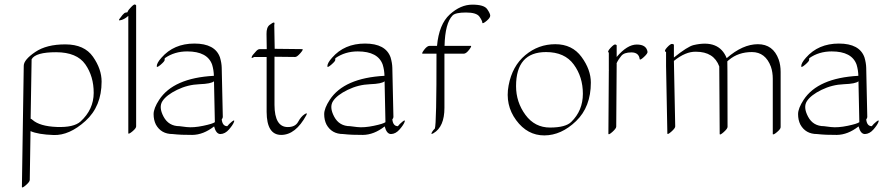

<svg xmlns="http://www.w3.org/2000/svg" viewBox="-20 -575 3956 860"><path d="M117.2 -43Q119.6 -43.5 125.5 -38.1Q158.2 -9.3 234.4 -6.3Q310.5 -3.4 340.8 -30.8Q399.4 -84.5 399.7 -158.7Q399.9 -232.9 362.1 -286.9Q324.2 -340.8 231.7 -341.1Q139.2 -341.3 121.6 -309.6ZM116.7 12.2 113.3 231Q113.3 239.3 95.7 254.6Q78.1 270 78.1 261.7L86.4 -280.8Q86.9 -307.6 137.7 -342Q188.5 -376.5 273.2 -376.2Q357.9 -376 396.5 -320.8Q435.1 -265.6 435.1 -209.5Q435.1 -98.6 362.8 -33.2Q290.5 32.2 220.2 29.8Q149.9 27.3 116.7 12.2Z M589.8 -8.8Q589.8 -0.5 573.5 13.2Q557.1 26.9 554.7 22.5V-503.9Q535.2 -486.3 516.6 -483.9Q510.3 -482.9 515.1 -490.2Q520 -497.6 528.6 -507.8Q537.1 -518.1 543 -518.6Q548.8 -519 550.8 -520Q551.8 -522 553.2 -525.9Q554.7 -529.8 567.6 -543.5Q580.6 -557.1 585.2 -554.7Q589.8 -552.2 589.8 -550.8Z M967.3 25.4Q947.8 25.4 939 -8.8Q890.6 28.8 841.6 29.3Q792.5 29.8 752.9 25.4Q701.7 25.4 678.2 -17.1Q668 -37.6 668 -63.7Q668 -89.8 692.9 -127.9Q756.8 -225.6 938 -235.4Q937.5 -260.7 930.2 -285.2Q909.2 -344.7 818.4 -344.7Q761.2 -344.7 718.3 -314.5Q717.3 -312 717.5 -306.4Q717.8 -300.8 700 -285.4Q682.1 -270 682.1 -278.3Q682.1 -293 703.1 -316.4Q758.3 -379.9 850.8 -379.9Q943.4 -379.9 965.3 -317.9Q972.7 -293 973.1 -271.5L978 -50.8Q978 -46.4 973.1 -40Q976.6 -9.8 998 -9.8Q1005.4 -19.5 1018.8 -30.3Q1032.2 -41 1028.3 -29.3Q1023.4 -15.6 1005.9 4.6Q988.3 24.9 967.3 25.4ZM938.5 -210.9Q925.8 -199.7 873.3 -197.8Q820.8 -195.8 773.2 -172.6Q725.6 -149.4 707.8 -122.3Q689.9 -95.2 712.6 -52.5Q735.4 -9.8 784.2 -9.8Q784.2 -9.8 815.4 -5.9Q847.2 -2.4 890.1 -11.5Q933.1 -20.5 942.4 -27.8Z M1174.8 -355Q1174.3 -393.1 1173.8 -422.9Q1173.3 -452.6 1187.7 -463.4Q1202.1 -474.1 1204.8 -474.1Q1207.5 -474.1 1208.3 -473.6Q1209 -473.1 1209.2 -471.9Q1209.5 -470.7 1209.5 -469.5Q1209.5 -468.3 1209 -466.1Q1208.5 -463.9 1208.5 -462.4L1210.4 -356.4L1333 -355Q1341.3 -355 1325.7 -337.2Q1310.1 -319.3 1301.8 -319.8Q1255.9 -320.3 1209.5 -320.8V-105Q1210 -5.9 1269 -5.9Q1302.7 -5.9 1315.4 -29.3Q1328.1 -52.7 1343.8 -63Q1359.4 -73.2 1352.1 -59.1Q1304.2 29.3 1239.5 29.3Q1174.8 29.3 1174.3 -73.7V-319.8H1118.7Q1106 -312.5 1106.9 -316.9L1107.4 -318.4Q1107.4 -323.2 1113 -329.6Q1118.7 -335.9 1127 -345.5Q1135.3 -355 1143.6 -355Z M1731.4 25.4Q1711.9 25.4 1703.1 -8.8Q1654.8 28.8 1605.7 29.3Q1556.6 29.8 1517.1 25.4Q1465.8 25.4 1442.4 -17.1Q1432.1 -37.6 1432.1 -63.7Q1432.1 -89.8 1457 -127.9Q1521 -225.6 1702.1 -235.4Q1701.7 -260.7 1694.3 -285.2Q1673.3 -344.7 1582.5 -344.7Q1525.4 -344.7 1482.4 -314.5Q1481.4 -312 1481.7 -306.4Q1481.9 -300.8 1464.1 -285.4Q1446.3 -270 1446.3 -278.3Q1446.3 -293 1467.3 -316.4Q1522.5 -379.9 1615 -379.9Q1707.5 -379.9 1729.5 -317.9Q1736.8 -293 1737.3 -271.5L1742.2 -50.8Q1742.2 -46.4 1737.3 -40Q1740.7 -9.8 1762.2 -9.8Q1769.5 -19.5 1783 -30.3Q1796.4 -41 1792.5 -29.3Q1787.6 -15.6 1770 4.6Q1752.4 24.9 1731.4 25.4ZM1702.6 -210.9Q1689.9 -199.7 1637.5 -197.8Q1585 -195.8 1537.4 -172.6Q1489.7 -149.4 1471.9 -122.3Q1454.1 -95.2 1476.8 -52.5Q1499.5 -9.8 1548.3 -9.8Q1548.3 -9.8 1579.6 -5.9Q1611.3 -2.4 1654.3 -11.5Q1697.3 -20.5 1706.5 -27.8Z M2088.4 -369.6Q2094.7 -369.6 2081.3 -352.1Q2067.9 -334.5 2057.1 -334.5H1970.7V-91.8Q1970.7 -7.3 1921.9 21.5Q1906.7 30.3 1916 15.1Q1919.9 8.3 1927.7 1Q1935.5 -19 1935.1 -334.5H1873Q1866.7 -334.5 1879.9 -352.1Q1893.1 -369.6 1904.3 -369.6H1937.5Q1946.3 -466.3 1994.6 -510.3Q2043 -554.2 2095.5 -554.2Q2147.9 -554.2 2161.9 -534.4Q2175.8 -514.6 2175.8 -504.9Q2175.8 -495.1 2159.4 -481.4Q2143.1 -467.8 2140.6 -472.2Q2140.6 -481.9 2127.4 -500.5Q2114.3 -519 2067.4 -519Q2020.5 -519 2007.3 -505.9Q1973.6 -471.2 1971.2 -369.6Z M2626.5 -205.1Q2626.5 -96.2 2560.3 -32.5Q2494.1 31.2 2418.2 31.5Q2342.3 31.7 2292 -36.6Q2241.7 -105 2258.1 -192.1Q2274.4 -279.3 2333 -328.1Q2391.6 -377 2467.3 -377Q2543 -377 2584.7 -320.1Q2626.5 -263.2 2626.5 -205.1ZM2425.8 -341.8Q2291.5 -341.8 2291.5 -189Q2291.5 -117.7 2333.5 -60.5Q2375.5 -3.4 2444.3 -3.7Q2513.2 -3.9 2538.6 -28.8Q2590.8 -79.6 2590.8 -155Q2590.8 -230.5 2550 -286.1Q2509.3 -341.8 2425.8 -341.8Z M2742.2 -319.8Q2789.1 -375.5 2832.3 -375.5Q2875.5 -375.5 2880.4 -342.8Q2881.3 -335.4 2863.8 -319.3Q2846.2 -303.2 2845.2 -310.5Q2841.3 -340.3 2808.1 -340.3Q2774.9 -340.3 2762.5 -324.2Q2750 -308.1 2746.1 -300.3Q2741.2 -291 2741.7 -290Q2742.2 -289.1 2742.2 -288.6L2740.2 -7.8Q2740.2 0.5 2722.7 16.1Q2705.1 31.7 2705.1 23.4L2707 -257.3Q2707 -258.3 2707.3 -260.3Q2707.5 -262.2 2707 -263.2V-339.4Q2698.2 -342.8 2714.6 -360.4Q2731 -377.9 2736.6 -375.7Q2742.2 -373.5 2742.2 -372.1Z M3097.2 -343.3Q3051.3 -344.7 2998.5 -302.2L3004.4 -8.8Q3004.4 -0.5 2986.8 14.9Q2969.2 30.3 2969.2 22.5L2963.4 -279.3V-342.3Q2951.7 -345.2 2967.8 -362.5Q2983.9 -379.9 2991.2 -378.2Q2998.5 -376.5 2998.5 -375V-317.4Q3060.1 -366.7 3086.4 -373Q3200.7 -399.9 3234.9 -314.5Q3306.6 -377 3374.8 -377Q3442.9 -377 3467.8 -308.6Q3476.6 -283.7 3476.6 -252.9V-5.4Q3476.6 2.9 3460.4 16.6Q3444.3 30.3 3441.4 25.9V-221.7Q3441.4 -251.5 3433.1 -275.9Q3408.7 -341.8 3347.9 -341.8Q3287.1 -341.8 3245.1 -306.6Q3241.2 -303.2 3237.8 -300.3Q3238.3 -286.6 3238.3 -254.4L3238.8 -6.8Q3238.8 1.5 3221.2 17.1Q3203.6 32.7 3203.6 24.4L3201.7 -277.3Q3177.7 -343.3 3097.2 -343.3Z M3854 25.4Q3834.5 25.4 3825.7 -8.8Q3777.3 28.8 3728.3 29.3Q3679.2 29.8 3639.6 25.4Q3588.4 25.4 3564.9 -17.1Q3554.7 -37.6 3554.7 -63.7Q3554.7 -89.8 3579.6 -127.9Q3643.6 -225.6 3824.7 -235.4Q3824.2 -260.7 3816.9 -285.2Q3795.9 -344.7 3705.1 -344.7Q3647.9 -344.7 3605 -314.5Q3604 -312 3604.2 -306.4Q3604.5 -300.8 3586.7 -285.4Q3568.8 -270 3568.8 -278.3Q3568.8 -293 3589.8 -316.4Q3645 -379.9 3737.5 -379.9Q3830.1 -379.9 3852.1 -317.9Q3859.4 -293 3859.9 -271.5L3864.7 -50.8Q3864.7 -46.4 3859.9 -40Q3863.3 -9.8 3884.8 -9.8Q3892.1 -19.5 3905.5 -30.3Q3918.9 -41 3915 -29.3Q3910.2 -15.6 3892.6 4.6Q3875 24.9 3854 25.4ZM3825.2 -210.9Q3812.5 -199.7 3760 -197.8Q3707.5 -195.8 3659.9 -172.6Q3612.3 -149.4 3594.5 -122.3Q3576.7 -95.2 3599.4 -52.5Q3622.1 -9.8 3670.9 -9.8Q3670.9 -9.8 3702.1 -5.9Q3733.9 -2.4 3776.9 -11.5Q3819.8 -20.5 3829.1 -27.8Z"/></svg>

Font: ML-NILA05
Style: Regular
Weight: 400
Designer: CLT@C-DIT
Version: Version ML-NILA05 1.0